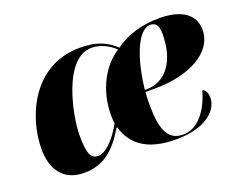

<svg xmlns="http://www.w3.org/2000/svg" viewBox="-93 -718 1121 896"><g transform="rotate(-20 467.5 -269.5)"><path d="M189 10C286 10 344 -41 402 -137H405C430 -52 495 10 645 10C795 10 861 -58 861 -119C861 -143 851 -163 837 -163C807 -59 750 0 684 0C605 0 583 -66 583 -185C583 -204 583 -227 585 -247H631C807 -247 935 -319 935 -429C935 -505 874 -549 762 -549C671 -549 599 -524 542 -483C502 -520 456 -546 368 -546C135 -546 38 -323 38 -161C38 -67 81 10 189 10ZM594 -257H586C601 -401 649 -534 713 -534C741 -534 753 -515 753 -475C753 -337 688 -257 594 -257ZM277 -42C243 -42 227 -65 227 -163C227 -255 279 -527 418 -527C467 -527 507 -502 533 -477C458 -430 397 -328 397 -199C397 -183 398 -171 400 -159C359 -85 312 -42 277 -42Z"/></g></svg>

Font: Noto Serif Display Black
Style: Italic
Weight: 900
Italic angle: -12°
Designer: Monotype Design Team
Foundry: Monotype Imaging Inc.
Version: Version 2.009